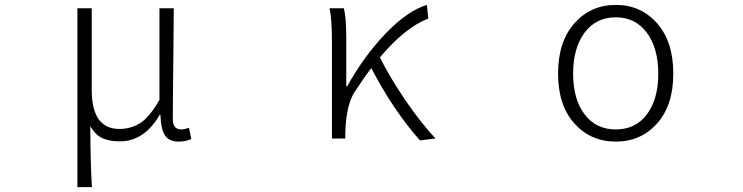

<svg xmlns="http://www.w3.org/2000/svg" viewBox="-20 -567 3040 786"><path d="M296.9 199.2V-533.2H355.5V-199.2Q355.5 -39.1 468.8 -39.1Q515.6 -39.1 553.7 -63Q591.8 -86.9 632.8 -158.2V-533.2H691.4Q691.4 -478.5 689.5 -320.3Q687.5 -162.1 687.5 -78.1Q687.5 -37.1 722.7 -37.1Q734.4 -37.1 753.9 -43.9L762.7 2Q741.2 12.7 711.9 12.7Q671.9 12.7 655.3 -12.7Q638.7 -38.1 636.7 -96.7H633.8Q570.3 11.7 470.7 11.7Q427.7 11.7 398.9 -1.5Q370.1 -14.6 349.6 -50.8Q350.6 118.2 356.4 199.2Z M1762.7 0 1699.2 7.8Q1590.8 -114.3 1500 -288.1Q1476.6 -258.8 1433.6 -193.4Q1397.5 -140.6 1393.6 -26.4V0H1338.9V-394.5Q1338.9 -490.2 1329.1 -533.2H1387.7Q1397.5 -495.1 1397.5 -412.1V-213.9H1401.4Q1468.8 -335.9 1558.1 -429.2Q1647.5 -522.5 1727.5 -546.9L1733.4 -491.2Q1637.7 -454.1 1535.2 -332Q1576.2 -250 1638.2 -158.7Q1700.2 -67.4 1762.7 0Z M2264.6 -265.6Q2264.6 -396.5 2331.5 -471.7Q2398.4 -546.9 2501 -546.9Q2603.5 -546.9 2669.9 -471.7Q2736.3 -396.5 2736.3 -265.6Q2736.3 -135.7 2669.9 -61.5Q2603.5 12.7 2501 12.7Q2398.4 12.7 2331.5 -61.5Q2264.6 -135.7 2264.6 -265.6ZM2501 -496.1Q2419.9 -496.1 2373 -433.1Q2326.2 -370.1 2326.2 -265.6Q2326.2 -161.1 2373 -99.1Q2419.9 -37.1 2501 -37.1Q2582 -37.1 2628.4 -99.1Q2674.8 -161.1 2674.8 -265.6Q2674.8 -370.1 2627.9 -433.1Q2581.1 -496.1 2501 -496.1Z"/></svg>

Font: Gen Shin Gothic Monospace Light
Style: Regular
Weight: 300
Designer: [Source Han Sans]
Ryoko NISHIZUKA  (kana & ideographs); Paul D. Hunt (Latin, Greek & Cyrillic); Wenlong ZHANG  (bopomofo
Version: Version 1.002.20150607